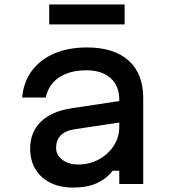

<svg xmlns="http://www.w3.org/2000/svg" viewBox="-20 -830 790 866"><path d="M530 -376V-279L316 -247Q273 -240 253 -218.5Q233 -197 233 -163Q233 -131 261 -109.5Q289 -88 332 -88Q384 -88 426 -111Q468 -134 493 -172.5Q518 -211 518 -259V-380Q518 -443 478.5 -478Q439 -513 368 -513Q319 -513 281 -498.5Q243 -484 219 -457Q195 -430 186 -390H80Q86 -460 123.5 -510.5Q161 -561 224.5 -588.5Q288 -616 372 -616Q494 -616 560 -557Q626 -498 626 -388V0H518V-60H488Q460 -23 416 -3.5Q372 16 310 16Q250 16 206.5 -6Q163 -28 139.5 -67.5Q116 -107 116 -160Q116 -234 165 -281.5Q214 -329 305 -342ZM202 -720V-810H542V-720Z"/></svg>

Font: Martian Mono SemiExpanded
Style: Regular
Weight: 400
Width: 6
Monospace: yes
Designer: Roman Shamin
Foundry: Evil Martians
Version: Version 1.000